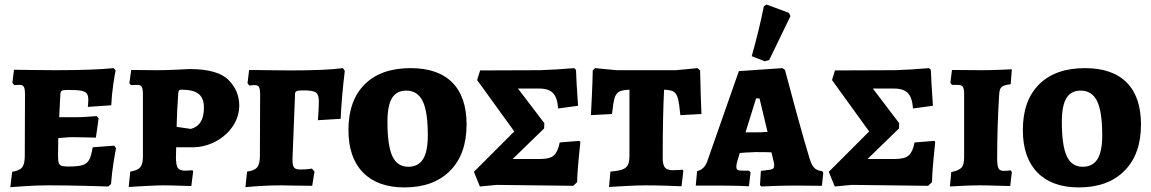

<svg xmlns="http://www.w3.org/2000/svg" viewBox="-20 -808 5018 837"><path d="M33 -59Q65 -64 76.5 -78.5Q88 -93 88 -127L89 -396Q89 -421 84 -429.5Q79 -438 65 -438L42 -437L34 -447L41 -504Q59 -504 110.5 -503Q162 -502 220 -502Q389 -502 475 -511L484 -501Q481 -488 474 -441.5Q467 -395 465 -349L363 -342Q363 -345 364 -354Q365 -363 365 -372Q365 -391 358.5 -400Q352 -409 334 -412.5Q316 -416 277 -416Q255 -416 249 -412Q243 -408 243 -394L238 -297H309Q334 -297 362 -299Q390 -301 401 -302L410 -292L398 -208Q388 -208 358.5 -209Q329 -210 297 -210Q279 -210 260 -208Q241 -206 234 -206Q233 -172 233 -129Q233 -107 236 -98Q239 -89 248 -85.5Q257 -82 277 -82Q319 -82 339 -88Q359 -94 368.5 -111Q378 -128 384 -166L478 -173L486 -162Q483 -149 475.5 -103Q468 -57 464 -6L452 5Q428 4 346 2Q264 0 190 0Q139 0 89 3.5Q39 7 25 8Z M548 -60Q580 -65 591.5 -79Q603 -93 603 -125V-396Q603 -420 598 -429Q593 -438 580 -438L551 -437L544 -445L552 -503L665 -502Q702 -502 745.5 -504Q789 -506 806 -507Q929 -507 976 -459.5Q1023 -412 1023 -348Q1023 -300 995 -258Q967 -216 919.5 -191Q872 -166 819 -166H748L747 -123Q747 -88 755 -76Q763 -64 788 -64Q798 -64 807 -65Q816 -66 819 -66L822 -60L814 3Q799 3 761 1.5Q723 0 690 0Q665 0 612 3Q559 6 541 7ZM869 -339Q869 -380 846 -398.5Q823 -417 772 -417Q763 -417 760.5 -414Q758 -411 757 -401Q751 -319 750 -255L812 -246Q841 -254 855 -277Q869 -300 869 -339Z M1057 -60Q1089 -64 1101 -78.5Q1113 -93 1113 -128L1114 -395Q1114 -420 1109 -428.5Q1104 -437 1090 -437Q1081 -437 1067 -435L1059 -445L1066 -503Q1118 -503 1149 -502L1244 -501Q1402 -501 1475 -511L1483 -499Q1469 -381 1465 -290L1366 -284Q1370 -338 1370 -367Q1370 -396 1357 -405Q1344 -414 1303 -414Q1278 -414 1271.5 -410Q1265 -406 1266 -392L1255 -114Q1255 -86 1262 -77.5Q1269 -69 1290 -69Q1317 -69 1340 -73L1351 -60L1341 2L1262 1Q1241 0 1208 0Q1130 0 1050 8Z M1499 -241Q1499 -370 1570 -440.5Q1641 -511 1770 -511Q1889 -511 1951.5 -448.5Q2014 -386 2014 -265Q2014 -136 1942 -63.5Q1870 9 1743 9Q1626 9 1562.5 -56Q1499 -121 1499 -241ZM1845 -218Q1845 -322 1822.5 -367.5Q1800 -413 1751 -413Q1709 -413 1689 -380.5Q1669 -348 1669 -277Q1669 -173 1690.5 -127Q1712 -81 1760 -81Q1803 -81 1824 -114Q1845 -147 1845 -218Z M2046 -59 2222 -235 2060 -459 2073 -501 2333 -502Q2402 -504 2483 -511L2491 -503Q2492 -461 2500 -347L2413 -335Q2410 -382 2391 -402Q2372 -422 2330 -422H2238L2353 -271L2352 -248L2215 -115H2336Q2377 -115 2394.5 -130.5Q2412 -146 2420 -187L2506 -194L2510 -189Q2496 -57 2496 -14L2479 2L2146 -2L2072 5Z M2641 -60Q2677 -63 2694 -69.5Q2711 -76 2717.5 -89.5Q2724 -103 2724 -130V-417Q2694 -416 2679.5 -408.5Q2665 -401 2659 -380Q2653 -359 2648 -311L2556 -306Q2557 -324 2560 -385.5Q2563 -447 2564 -501L2574 -511L2668 -502H2927L3021 -511L3032 -501Q3033 -446 3035 -387Q3037 -328 3038 -311L2946 -306Q2941 -358 2935 -379.5Q2929 -401 2916.5 -408.5Q2904 -416 2875 -417Q2869 -303 2869 -119Q2869 -90 2878.5 -78Q2888 -66 2913 -66Q2928 -66 2939.5 -67Q2951 -68 2955 -68L2959 -64L2951 4Q2932 3 2884 1.5Q2836 0 2792 0Q2760 0 2706 3Q2652 6 2635 7Z M3293 -1 3297 -63Q3326 -66 3337 -68Q3348 -70 3351.5 -74.5Q3355 -79 3355 -89Q3355 -93 3354 -97.5Q3353 -102 3352 -106L3343 -144Q3321 -145 3275 -145Q3261 -145 3231 -143Q3213 -141 3205 -141L3193 -101Q3190 -88 3190 -82Q3190 -71 3195.5 -67.5Q3201 -64 3219 -64H3245L3252 -57L3245 4Q3233 3 3197 2Q3161 1 3119 1H3013L3019 -62Q3035 -66 3046 -76.5Q3057 -87 3064 -107L3201 -498L3391 -511L3402 -503Q3414 -456 3452.5 -315.5Q3491 -175 3510 -115Q3518 -88 3530 -76Q3542 -64 3564 -62L3569 -55L3563 2L3451 1Q3404 1 3358 2.5Q3312 4 3299 5ZM3277 -231Q3294 -231 3326 -233L3291 -379H3276L3230 -231ZM3257 -563Q3290 -680 3310 -781L3322 -788L3419 -752L3426 -738L3333 -546L3314 -541Z M3593 -59 3769 -235 3607 -459 3620 -501 3880 -502Q3949 -504 4030 -511L4038 -503Q4039 -461 4047 -347L3960 -335Q3957 -382 3938 -402Q3919 -422 3877 -422H3785L3900 -271L3899 -248L3762 -115H3883Q3924 -115 3941.5 -130.5Q3959 -146 3967 -187L4053 -194L4057 -189Q4043 -57 4043 -14L4026 2L3693 -2L3619 5Z M4127 -58Q4161 -65 4172 -77.5Q4183 -90 4183 -122V-398Q4183 -422 4177 -430Q4171 -438 4154 -438H4130L4123 -447L4130 -503L4257 -502Q4293 -502 4334 -503.5Q4375 -505 4391 -506L4386 -441Q4356 -437 4347 -429.5Q4338 -422 4336 -400Q4327 -260 4327 -117Q4327 -85 4333 -74Q4339 -63 4356 -63Q4367 -63 4375 -64Q4383 -65 4385 -66L4391 -58L4384 3Q4368 3 4327 1.5Q4286 0 4250 0Q4219 0 4176.5 2Q4134 4 4121 5Z M4439 -241Q4439 -370 4510 -440.5Q4581 -511 4710 -511Q4829 -511 4891.5 -448.5Q4954 -386 4954 -265Q4954 -136 4882 -63.5Q4810 9 4683 9Q4566 9 4502.5 -56Q4439 -121 4439 -241ZM4785 -218Q4785 -322 4762.5 -367.5Q4740 -413 4691 -413Q4649 -413 4629 -380.5Q4609 -348 4609 -277Q4609 -173 4630.5 -127Q4652 -81 4700 -81Q4743 -81 4764 -114Q4785 -147 4785 -218Z"/></svg>

Font: Alegreya SC ExtraBold
Style: Regular
Weight: 800
Designer: Juan Pablo del Peral
Foundry: Huerta Tipografica
Version: Version 2.007; ttfautohint (v1.6)